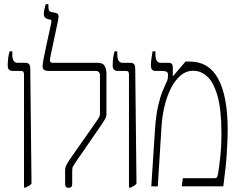

<svg xmlns="http://www.w3.org/2000/svg" viewBox="-20 -893 1142 920"><path d="M95 6V-535Q95 -545 92 -549Q89 -553 80 -553H43Q17 -553 17 -578Q17 -618 26 -647H39V-631Q39 -592 65 -592H100Q115 -592 120 -585Q125 -578 125 -563L131 -13Q125 -6 118 -2Q111 2 102 6Z M309 7Q292 7 292 -11V-77Q292 -91 299 -104Q306 -117 317 -133L448 -320Q454 -329 456.5 -334.5Q459 -340 459 -348V-531Q459 -553 439 -553H212Q202 -553 193 -557Q184 -561 184 -576Q184 -585 189.5 -614.5Q195 -644 203 -680Q211 -716 217.5 -746Q224 -776 226 -786Q227 -791 226.5 -794Q226 -797 221 -799L208 -802Q190 -807 190 -826Q190 -838 193.5 -852Q197 -866 199 -873H212V-863Q212 -853 214 -845Q216 -837 228 -835L247 -831Q257 -829 259.5 -821Q262 -813 258 -794L221 -619Q218 -605 220.5 -598.5Q223 -592 235 -592H447Q474 -592 482 -576Q490 -560 490 -542V-345Q490 -334 483.5 -322.5Q477 -311 468 -298L342 -115Q335 -104 330.5 -96.5Q326 -89 326 -77V-11Q326 7 309 7Z M598 6V-535Q598 -545 595 -549Q592 -553 583 -553H546Q520 -553 520 -578Q520 -618 529 -647H542V-631Q542 -592 568 -592H603Q618 -592 623 -585Q628 -578 628 -563L634 -13Q628 -6 621 -2Q614 2 605 6Z M705 0 723 -278Q728 -344 738 -387Q748 -430 758.5 -455Q769 -480 775 -493Q782 -506 783.5 -514.5Q785 -523 785 -536Q785 -553 759 -553H727Q713 -553 708 -560Q703 -567 703 -580Q703 -592 705.5 -611Q708 -630 711 -647H725V-631Q725 -592 750 -592H789Q800 -592 804 -586Q808 -580 808 -570V-530L810 -529L869 -598H889Q981 -598 1026 -514.5Q1071 -431 1071 -270Q1071 -232 1067 -163.5Q1063 -95 1050 0H851L856 -39H1005Q1016 -39 1019 -42.5Q1022 -46 1025 -61Q1030 -90 1035.5 -141Q1041 -192 1041 -255Q1041 -367 1022.5 -432.5Q1004 -498 973.5 -526Q943 -554 906 -554Q872 -554 845 -531Q818 -508 798.5 -469Q779 -430 768 -383Q757 -336 754 -288L736 0Z"/></svg>

Font: Noto Serif Hebrew ExtraCondensed ExtraLight
Style: Regular
Weight: 200
Width: 2
Designer: Monotype Design Team
Foundry: Monotype Imaging Inc.
Version: Version 2.004; ttfautohint (v1.8.4.7-5d5b)